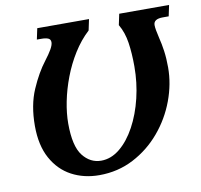

<svg xmlns="http://www.w3.org/2000/svg" viewBox="-80 -799 937 895"><g transform="rotate(-10 388.5 -351.5)"><path d="M320 11Q247 11 189 -20Q131 -51 97 -113Q63 -175 63 -267Q63 -365 94.5 -437.5Q126 -510 164 -559Q184 -585 195.5 -605Q207 -625 207 -638Q207 -652 195.5 -657Q184 -662 163 -662H142L153 -714H398L387 -662Q346 -624 314.5 -573.5Q283 -523 261.5 -466.5Q240 -410 229 -354.5Q218 -299 218 -251Q218 -144 253 -99Q288 -54 340 -54Q387 -54 428.5 -88Q470 -122 501.5 -180Q533 -238 550.5 -310.5Q568 -383 568 -460Q568 -522 560.5 -572.5Q553 -623 530 -662L541 -714H777L766 -662H738Q694 -662 694 -633Q694 -624 696.5 -609Q699 -594 705 -569Q712 -542 717 -506.5Q722 -471 722 -428Q722 -350 693 -272Q664 -194 610 -130Q556 -66 482 -27.5Q408 11 320 11Z"/></g></svg>

Font: Noto Serif SemiCondensed
Style: Bold Italic
Weight: 700
Width: 4
Italic angle: -12°
Designer: Monotype Design Team
Foundry: Monotype Imaging Inc.
Version: Version 2.014